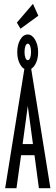

<svg xmlns="http://www.w3.org/2000/svg" viewBox="-20 -982 290 1002"><path d="M183 0 160 -172H90L66 0H7L109 -634H141L243 0ZM125 -429 98 -230H152ZM125 -618Q101 -618 85.5 -645Q70 -672 70 -710Q70 -748 85.5 -775Q101 -802 125 -802Q147 -802 163 -775Q179 -748 179 -709Q179 -672 163.5 -645Q148 -618 125 -618ZM125 -668Q133 -668 137.5 -680.5Q142 -693 142 -710Q142 -729 137.5 -741.5Q133 -754 125 -754Q117 -754 112.5 -741.5Q108 -729 108 -710Q108 -693 112.5 -680.5Q117 -668 125 -668ZM87 -832 68 -864 152 -962 180 -900Z"/></svg>

Font: Inconsolata UltraCondensed Medium
Style: Regular
Weight: 500
Width: 1
Monospace: yes
Designer: Raph Levien, Cyreal, Brenton Simpson
Foundry: Raph Levien, Cyreal, Google
Version: Version 3.001; ttfautohint (v1.8.2.53-6de2)